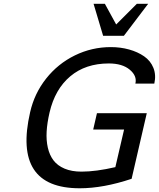

<svg xmlns="http://www.w3.org/2000/svg" viewBox="-20 -986 844 1020"><path d="M679.2 -36.1Q528.3 14.2 403.8 14.2Q46.9 14.2 140.1 -390.1Q162.6 -489.7 225.1 -568.6Q287.6 -647.5 377.7 -691.7Q467.8 -735.8 568.8 -735.8Q620.1 -735.8 665.8 -723.1Q711.4 -710.4 745.6 -686.8Q779.8 -663.1 794.9 -625.5Q810.1 -587.9 799.8 -542H699.2Q709 -582.5 669.4 -615.7Q629.9 -648.9 558.1 -648.9Q434.6 -648.9 353.3 -580.6Q272 -512.2 243.2 -388.2Q230.5 -333.5 227.8 -287.4Q225.1 -241.2 234.1 -201.4Q243.2 -161.6 264.4 -133.8Q285.6 -106 323.2 -90.1Q360.8 -74.2 413.1 -74.2Q489.3 -74.2 592.8 -98.1L639.2 -297.9H475.1L495.1 -384.8H759.8ZM767.1 -965.8 638.2 -795.9H527.8L477.1 -965.8H537.1L597.2 -856L707 -965.8Z"/></svg>

Font: Perun
Style: Italic
Weight: 400
Italic angle: -12°
Foundry: Stefan Peev, Context Ltd
Version: Version 001.000